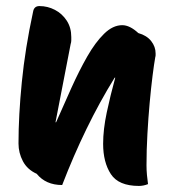

<svg xmlns="http://www.w3.org/2000/svg" viewBox="-20 -599 569 633"><path d="M438 14Q371 14 345.5 -25Q320 -64 320 -125Q320 -172 332 -228.5Q344 -285 360 -343H358Q308 -262 265 -173.5Q222 -85 185 11Q131 11 101 -26Q70 -40 55.5 -67.5Q41 -95 41 -126Q41 -218 52 -329Q63 -440 89 -560Q92 -579 110 -579Q137 -579 161 -566.5Q185 -554 200 -531Q215 -508 215 -477Q215 -472 215 -466Q215 -460 213 -454L163 -196H165Q190 -253 215.5 -309.5Q241 -366 267.5 -412.5Q294 -459 323 -487.5Q352 -516 383 -516Q408 -516 436 -490Q464 -482 478.5 -463.5Q493 -445 493 -423Q493 -420 493 -417Q493 -414 492 -411Q488 -389 483 -349.5Q478 -310 473.5 -260.5Q469 -211 466 -157.5Q463 -104 463 -54Q463 -38 464.5 -22Q466 -6 468 8Q453 14 438 14Z"/></svg>

Font: Protest Riot
Style: Regular
Weight: 400
Designer: Octavio Pardo
Foundry: Ashler Design
Version: Version 2.005; ttfautohint (v1.8.4.7-5d5b)